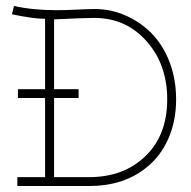

<svg xmlns="http://www.w3.org/2000/svg" viewBox="-20 -623 640 643"><path d="M20 -575.2 26.9 -603Q89.8 -588.9 168.9 -588.9Q198.2 -588.9 237.5 -590.8Q276.9 -592.8 296.9 -592.8Q351.6 -592.8 400.9 -571Q450.2 -549.3 487.8 -511.2Q527.8 -469.7 548.8 -412.8Q569.8 -356 569.8 -290Q569.8 -217.3 543.5 -158Q517.1 -98.6 469.2 -61Q393.1 0 278.8 0H38.1V-29.8H130.9V-294.9H40V-324.2H130.9V-560.1H129.9Q91.3 -560.1 20 -575.2ZM161.1 -29.8H278.8Q394.5 -29.8 467.3 -100.3Q540 -170.9 540 -290Q540 -407.2 470.7 -485.1Q401.4 -563 295.9 -563Q261.2 -563 161.1 -558.1V-324.2H243.2V-294.9H161.1Z"/></svg>

Font: Compagnon Light
Style: Regular
Weight: 400
Designer: Juliette Duhe, Lea Pradine
Foundry: Velvetyne Type Foundry
Version: Version 1.000;PS 001.000;hotconv 1.0.88;makeotf.lib2.5.64775